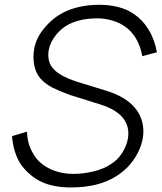

<svg xmlns="http://www.w3.org/2000/svg" viewBox="-20 -786 691 821"><path d="M588.5 -546Q572 -633.5 512.5 -674Q490 -689.5 459 -698.5Q428 -707.5 396 -707.5Q326.5 -707.5 275 -682.5Q258.5 -674 244.2 -662Q230 -650 218.8 -635.8Q207.5 -621.5 199.5 -605.5Q191.5 -589.5 188.5 -573Q184.5 -550.5 188.5 -530Q192.5 -509.5 206.5 -494Q231.5 -462.5 306 -437.5L434.5 -398Q516 -373 556 -326Q578.5 -300.5 587.8 -266Q597 -231.5 590.5 -195Q582 -147.5 552.5 -104.5Q523.5 -62 480 -34.5Q404.5 15.5 282.5 15.5Q210.5 15.5 160 -7.2Q109.5 -30 72 -79Q54 -104.5 43.8 -137.8Q33.5 -171 31.5 -204L95 -223Q96 -208 98 -194.8Q100 -181.5 104 -168.8Q108 -156 114 -143.5Q120 -131 129 -117.5Q153 -82.5 196.8 -62.5Q240.5 -42.5 295 -42.5Q336.5 -42.5 379.5 -53Q423.5 -63.5 453 -83.5Q483.5 -102 502.2 -131.8Q521 -161.5 527 -193.5Q535.5 -245.5 505 -282.5Q475.5 -318.5 408.5 -339.5L279 -380Q257 -388 238.8 -395.8Q220.5 -403.5 206 -410.5Q191.5 -417.5 178.5 -427.2Q165.5 -437 154 -449Q133 -473 126.5 -506.5Q120 -540 126 -576Q134 -624 170.5 -667Q206.5 -710.5 255 -734.5Q319.5 -765.5 405 -765.5Q448.5 -765.5 486.2 -755.8Q524 -746 553 -726Q630.5 -672 651 -562.5Z"/></svg>

Font: Russisch Sans Light
Style: Italic
Weight: 300
Italic angle: -10°
Designer: Michael Sharanda (font) & Cristiano Sobral (main changes)
Foundry: Michael Sharanda
Version: Version 2.00;September 8, 2020;FontCreator 13.0.0.2681 64-bi